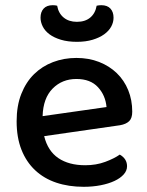

<svg xmlns="http://www.w3.org/2000/svg" viewBox="-20 -705 567 739"><path d="M150 -181Q164 -124 204.5 -96.5Q245 -69 308 -69Q350 -69 385 -82Q420 -95 441 -110Q469 -94 469 -65Q469 -48 456 -33.5Q443 -19 420.5 -8.5Q398 2 367.5 8Q337 14 302 14Q244 14 196.5 -2Q149 -18 115 -50Q81 -82 62.5 -129Q44 -176 44 -238Q44 -298 62 -343.5Q80 -389 111 -419.5Q142 -450 184 -466Q226 -482 274 -482Q322 -482 361.5 -466.5Q401 -451 429.5 -423.5Q458 -396 473.5 -358Q489 -320 489 -275Q489 -250 477 -238.5Q465 -227 442 -223ZM274 -401Q219 -401 182.5 -364Q146 -327 144 -258L390 -293Q386 -338 357 -369.5Q328 -401 274 -401ZM276 -621Q308 -621 327.5 -637.5Q347 -654 352 -683Q357 -684 361 -684.5Q365 -685 370 -685Q393 -685 405 -672Q417 -659 417 -637Q417 -619 408 -602.5Q399 -586 381 -573Q363 -560 336.5 -552Q310 -544 276 -544Q241 -544 214.5 -552Q188 -560 170.5 -573Q153 -586 144.5 -603Q136 -620 136 -637Q136 -659 148 -672Q160 -685 183 -685Q188 -685 192 -684.5Q196 -684 200 -683Q205 -654 225 -637.5Q245 -621 276 -621Z"/></svg>

Font: Baloo Tammudu 2 Medium
Style: Regular
Weight: 500
Designer: Maithili Shingre, Omkar Shende and Ek Type
Foundry: Ek Type
Version: Version 1.640;hotconv 1.0.111;makeotfexe 2.5.65597; ttfautoh